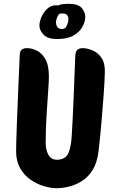

<svg xmlns="http://www.w3.org/2000/svg" viewBox="-20 -982 624 1013"><path d="M279 11Q248 11 211 0Q174 -11 140.5 -34.5Q107 -58 86 -95Q65 -132 65 -183Q65 -198 66 -237.5Q67 -277 69 -330Q71 -383 73.5 -441Q76 -499 78 -551.5Q80 -604 82 -641.5Q84 -679 84 -691Q85 -715 96.5 -721.5Q108 -728 122 -728Q147 -728 173.5 -715.5Q200 -703 219 -670.5Q238 -638 238 -577Q238 -554 234 -498.5Q230 -443 225.5 -372Q221 -301 221 -228Q221 -191 235.5 -165Q250 -139 281 -139Q309 -139 327.5 -155Q346 -171 354 -223Q357 -239 359 -275Q361 -311 363.5 -358Q366 -405 368 -456Q370 -507 372 -554Q374 -601 375 -636Q376 -671 377 -686Q379 -714 390 -721Q401 -728 415 -728Q440 -728 468.5 -716Q497 -704 516 -676Q535 -648 533 -598Q532 -550 527 -483Q522 -416 515.5 -339Q509 -262 500 -185Q493 -125 469.5 -86.5Q446 -48 412.5 -27Q379 -6 344 2.5Q309 11 279 11ZM281 -776Q232 -776 210 -799Q188 -822 188 -847Q188 -868 199 -893Q210 -918 229.5 -936Q249 -954 275 -954Q278 -954 281 -954Q284 -954 288 -953Q296 -959 314 -960.5Q332 -962 341 -962Q393 -962 411.5 -939.5Q430 -917 430 -892Q430 -869 415.5 -841.5Q401 -814 368.5 -795Q336 -776 281 -776ZM307 -829Q321 -829 328 -839Q335 -849 338 -861.5Q341 -874 341 -880Q341 -911 311 -911Q307 -911 302 -910.5Q297 -910 292 -909Q285 -899 280 -886.5Q275 -874 275 -861Q275 -854 281.5 -841.5Q288 -829 307 -829Z"/></svg>

Font: Protest Riot
Style: Regular
Weight: 400
Designer: Octavio Pardo
Foundry: Ashler Design
Version: Version 2.005; ttfautohint (v1.8.4.7-5d5b)